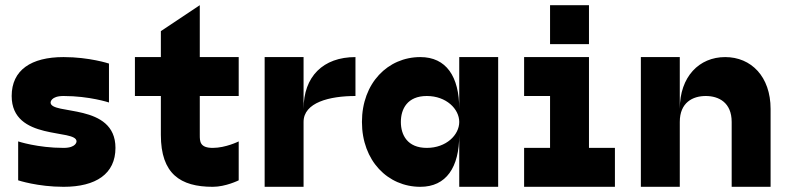

<svg xmlns="http://www.w3.org/2000/svg" viewBox="-20 -720 3040 740"><path d="M225 0C350 0 425 -50 425 -150C425 -325 175 -275 175 -325C175 -325 175 -350 225 -350C325 -350 400 -325 400 -325V-475C400 -475 325 -500 225 -500C100 -500 25 -450 25 -350C25 -175 275 -225 275 -175C275 -175 275 -150 225 -150C125 -150 50 -175 50 -175V-25C50 -25 125 0 225 0Z M800 0C850 0 900 -25 900 -25V-175C900 -175 850 -150 800 -150C750 -150 750 -175 750 -200V-350H900V-500H750V-700L600 -600V-500H500V-350H600V-200C600 -50 675 0 800 0Z M1000 0H1150V-250C1150 -325 1250 -350 1350 -350V-500C1225 -500 1150 -425 1150 -300V-500H1000Z M1600 0C1700 0 1750 -75 1750 -200V0H1900V-500H1750V-300C1750 -425 1700 -500 1600 -500C1475 -500 1375 -400 1375 -250C1375 -100 1475 0 1600 0ZM1525 -250C1525 -300 1550 -350 1625 -350C1700 -350 1750 -300 1750 -250C1750 -200 1700 -150 1625 -150C1550 -150 1525 -200 1525 -250Z M2000 0H2350V-150H2250V-500H2000V-350H2100V-150H2000ZM2100 -550H2250V-700H2100Z M2775 -500C2675 -500 2600 -425 2600 -300V-500H2450V0H2600V-250C2600 -325 2650 -350 2700 -350C2750 -350 2800 -325 2800 -250V0H2950V-300C2950 -425 2875 -500 2775 -500Z"/></svg>

Font: LS-VG5000 Bold
Style: Regular
Weight: 400
Designer: Justin Bihan, 2021
Foundry: Justin Bihan, 2021
Version: Version 1.000;Glyphs 3.1.2 (3151)